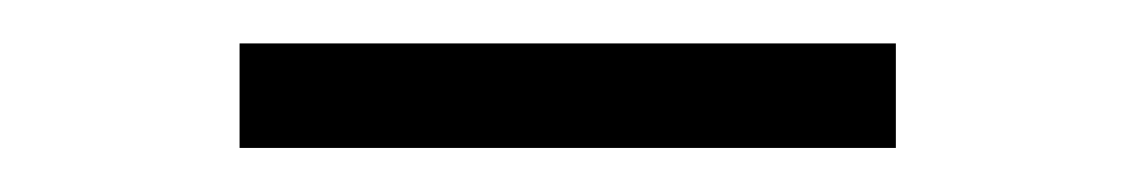

<svg xmlns="http://www.w3.org/2000/svg" viewBox="-20 -308 519 88"><path d="M89.8 -288.1H390.6V-240.2H89.8Z"/></svg>

Font: Lohit Tamil
Style: Regular
Weight: 400
Version: 2.91.1